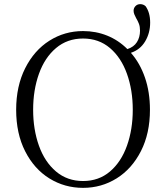

<svg xmlns="http://www.w3.org/2000/svg" viewBox="-20 -892 802 927"><path d="M621 -362Q621 -457 593 -535.5Q565 -614 511 -660Q457 -706 381 -706Q305 -706 250.5 -660Q196 -614 168 -535.5Q140 -457 140 -362Q140 -267 168 -188.5Q196 -110 250.5 -64Q305 -18 381 -18Q457 -18 511 -64Q565 -110 593 -188.5Q621 -267 621 -362ZM58 -362Q58 -476 101.5 -562.5Q145 -649 218.5 -695.5Q292 -742 381 -742Q443 -742 497.5 -720Q552 -698 595 -655Q626 -665 641 -688.5Q656 -712 656 -744Q656 -763 651 -776.5Q646 -790 637 -805Q632 -814 628.5 -823Q625 -832 625 -840Q625 -853 634 -862.5Q643 -872 657 -872Q672 -872 683 -862Q705 -831 705 -783Q705 -733 681 -692.5Q657 -652 612 -637Q656 -587 680 -517Q704 -447 704 -362Q704 -248 660.5 -162.5Q617 -77 543.5 -31Q470 15 381 15Q292 15 218.5 -30.5Q145 -76 101.5 -161.5Q58 -247 58 -362Z"/></svg>

Font: GL-CurulMinamoto Light
Style: Regular
Weight: 300
Designer: Eunice (kana); Ryoko NISHIZUKA 西塚涼子 (ideographs); Frank Grießhammer (Latin, Greek & Cyrillic); Wenlong ZHANG
Foundry: Gutenberg Labo; Adobe
Version: Version 1.002